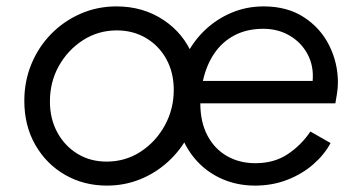

<svg xmlns="http://www.w3.org/2000/svg" viewBox="-20 -568 1129 600"><path d="M56 -253Q56 -314 78 -367.5Q100 -421 139.5 -461.5Q179 -502 231.5 -525Q284 -548 344 -548Q427 -548 491 -505.5Q555 -463 583 -392L561 -393Q584 -439 620 -473.5Q656 -508 703 -528Q750 -548 804 -548Q878 -548 930 -514Q982 -480 1009 -425.5Q1036 -371 1036 -310Q1036 -294 1033 -275Q1030 -256 1028 -245H606Q606 -187 628 -145Q650 -103 689 -80.5Q728 -58 778 -58Q837 -58 879.5 -86.5Q922 -115 950 -157L1013 -121Q994 -85 959 -54.5Q924 -24 877.5 -6Q831 12 777 12Q723 12 677 -7.5Q631 -27 597.5 -62.5Q564 -98 546 -146L568 -144Q544 -98 505 -62.5Q466 -27 417.5 -7.5Q369 12 314 12Q242 12 183.5 -21.5Q125 -55 90.5 -115Q56 -175 56 -253ZM523 -287Q523 -341 500 -383Q477 -425 436.5 -449Q396 -473 345 -473Q287 -473 239.5 -442.5Q192 -412 164 -362Q136 -312 136 -251Q136 -197 159 -154.5Q182 -112 222 -87.5Q262 -63 313 -63Q372 -63 419.5 -94Q467 -125 495 -176Q523 -227 523 -287ZM957 -315Q961 -361 941.5 -398Q922 -435 885.5 -456.5Q849 -478 803 -478Q752 -478 713.5 -458Q675 -438 650 -401.5Q625 -365 614 -315Z"/></svg>

Font: Kosmopol Plus Jakarta Sans Italic It
Style: Regular
Weight: 400
Italic angle: -8.04999°
Designer: Gumpita Rahayu
Foundry: Tokotype
Version: Version 2.006